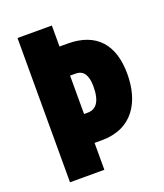

<svg xmlns="http://www.w3.org/2000/svg" viewBox="-133 -804 765 893"><g transform="rotate(-20 250.0 -357.0)"><path d="M482 -383C482 -528 411 -610 269 -610H229V-714H59V0H229V-133H264C419 -133 482 -246 482 -383ZM247 -276H229V-466H257C295 -466 314 -438 314 -382C314 -306 288 -276 247 -276Z"/></g></svg>

Font: Noto Sans Telugu ExtraCondensed Black
Style: Regular
Weight: 900
Width: 2
Designer: Jelle Bosma - Monotype Design Team
Foundry: Monotype Imaging Inc.
Version: Version 2.005